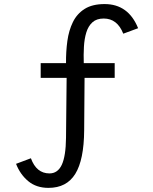

<svg xmlns="http://www.w3.org/2000/svg" viewBox="-20 -850 750 940"><path d="M217.3 69.8Q157.7 69.8 118.2 36.9Q78.6 3.9 58.6 -47.9L131.3 -75.2Q158.2 -1 222.2 -1Q262.7 -1 282.5 -43.2Q302.2 -85.4 303.2 -174.8L306.2 -468.8H179.2V-541H303.2Q302.7 -597.7 309.8 -649.4Q316.9 -701.2 336.9 -741.9Q356.9 -782.7 394.5 -806.4Q432.1 -830.1 492.2 -830.1Q608.4 -830.1 656.2 -711.9L583.5 -685.1Q554.2 -759.3 487.8 -759.3Q452.6 -759.3 432.4 -740.7Q412.1 -722.2 402.6 -691.2Q393.1 -660.2 390.9 -621.1Q388.7 -582 390.1 -541H541.5V-468.8H394L392.1 -212.4Q391.1 -67.4 348.6 1.2Q306.2 69.8 217.3 69.8Z"/></svg>

Font: BIZ UDPGothic
Style: Regular
Weight: 400
Designer: TypeBank Co., Ltd.
Foundry: Morisawa Inc.
Version: Version 1.051